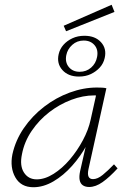

<svg xmlns="http://www.w3.org/2000/svg" viewBox="-20 -780 540 805"><path d="M120 5Q68 5 44.5 -36Q21 -77 32 -133Q45 -192 80 -243Q115 -294 165 -332.5Q215 -371 272.5 -392Q330 -413 386 -413Q398 -413 408 -412.5Q418 -412 426 -410L351 -71Q342 -29 370 -29Q389 -29 410.5 -46.5Q432 -64 458 -91L473 -74Q439 -37 410 -16.5Q381 4 354 4Q338 4 327.5 -3Q317 -10 314 -25Q311 -40 316 -63L357 -243L384 -277Q373 -226 346 -176Q319 -126 282.5 -85Q246 -44 204 -19.5Q162 5 120 5ZM134 -28Q168 -28 204.5 -51Q241 -74 272.5 -111Q304 -148 327.5 -192Q351 -236 360 -278L386 -395L406 -378Q401 -379 392 -379.5Q383 -380 375 -380Q328 -380 279 -361.5Q230 -343 187 -310Q144 -277 113 -231.5Q82 -186 72 -133Q62 -85 80.5 -56.5Q99 -28 134 -28ZM311 -459Q266 -459 241.5 -486.5Q217 -514 226 -553Q231 -575 246 -592Q261 -609 283.5 -619.5Q306 -630 334 -630Q379 -630 403.5 -603Q428 -576 419 -537Q414 -514 398.5 -497Q383 -480 361 -469.5Q339 -459 311 -459ZM314 -479Q342 -479 362 -496.5Q382 -514 387 -541Q393 -571 376.5 -590.5Q360 -610 331 -610Q303 -610 283 -592Q263 -574 258 -549Q252 -519 268.5 -499Q285 -479 314 -479ZM257 -649 247 -672 448 -760 460 -730Z"/></svg>

Font: Ysabeau Office ExtraLight
Style: Italic
Weight: 250
Italic angle: -12°
Designer: Christian Thalmann (Catharsis Fonts)
Version: Version 2.001;gftools[0.9.30]; featfreeze: tnum,lnum,ss02